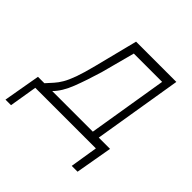

<svg xmlns="http://www.w3.org/2000/svg" viewBox="-234 -699 1008 1008"><g transform="rotate(45 270.0 -195.0)"><path d="M-52.6 154.5 -16.7 -50.8H30.9Q49.7 -71.7 65.2 -88.8Q80.6 -105.8 94.8 -130Q109 -154.1 123.9 -195.1Q138.8 -236.2 156.2 -305L217 -545.5H516L434.7 -50.8H518.5L482.6 154.5H439.3L464.1 0H14.2L-11.4 154.5ZM89.1 -50.8H390.6L463.1 -492.9H252.8L202.8 -305Q177.6 -220.5 152 -154.3Q126.4 -88.1 89.1 -50.8Z"/></g></svg>

Font: Inter Extra Light  BETA
Style: Italic
Weight: 200
Italic angle: 9.39999°
Designer: Rasmus Andersson
Foundry: rsms
Version: Version 3.011;git-f93a4a705